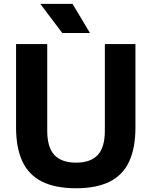

<svg xmlns="http://www.w3.org/2000/svg" viewBox="-20 -969 788 998"><path d="M375.5 9.5Q267.5 9.5 198.5 -25Q129.5 -59.5 96.5 -129.8Q63.5 -200 63.5 -306.5V-740H225.5V-290.5Q225.5 -202.5 263 -163Q300.5 -123.5 375.5 -123.5Q450.5 -123.5 487.8 -163Q525 -202.5 525 -290.5V-740H684V-306.5Q684 -200 651.5 -129.8Q619 -59.5 550.5 -25Q482 9.5 375.5 9.5ZM303.5 -797.5 189.5 -949H357L447.5 -797.5Z"/></svg>

Font: Encode Sans SC Condensed Thin
Style: Bold
Weight: 700
Version: Version 3.002